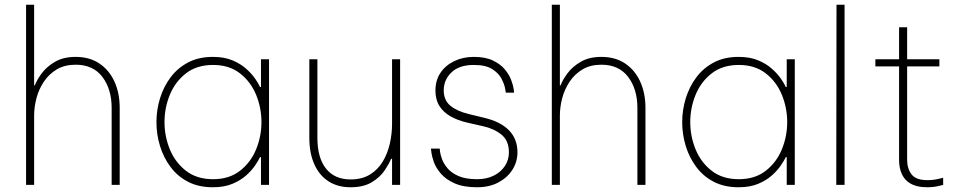

<svg xmlns="http://www.w3.org/2000/svg" viewBox="-20 -780 4056 810"><path d="M124 0H90V-760H124V-420H127Q135 -442 155.5 -470Q176 -498 211.5 -519Q247 -540 299 -540Q358 -540 399.5 -512Q441 -484 463 -435.5Q485 -387 485 -325V0H451V-325Q451 -404 412 -455.5Q373 -507 299 -507Q253 -507 220 -487.5Q187 -468 165.5 -436Q144 -404 134 -366.5Q124 -329 124 -292Z M878 -540Q926 -540 960.5 -525.5Q995 -511 1018.5 -490Q1042 -469 1056.5 -448Q1071 -427 1077 -413H1081V-530H1115V0H1081V-117H1077Q1071 -104 1056.5 -82.5Q1042 -61 1018.5 -40Q995 -19 960.5 -4.5Q926 10 878 10Q818 10 773.5 -13Q729 -36 699.5 -75.5Q670 -115 655 -164Q640 -213 640 -265Q640 -316 655 -365Q670 -414 699.5 -453.5Q729 -493 773.5 -516.5Q818 -540 878 -540ZM879 -506Q810 -506 764.5 -470.5Q719 -435 696.5 -380Q674 -325 674 -265Q674 -205 696.5 -150Q719 -95 764.5 -59.5Q810 -24 879 -24Q947 -24 992.5 -59.5Q1038 -95 1060.5 -150Q1083 -205 1083 -265Q1083 -325 1060.5 -380Q1038 -435 992.5 -470.5Q947 -506 879 -506Z M1459 10Q1405 10 1366 -15Q1327 -40 1306 -87Q1285 -134 1285 -199V-530H1319V-199Q1319 -114 1355.5 -68.5Q1392 -23 1459 -23Q1507 -23 1540.5 -43.5Q1574 -64 1594.5 -98Q1615 -132 1624.5 -173.5Q1634 -215 1634 -258V-530H1668V0H1634V-110H1630Q1622 -90 1603 -61.5Q1584 -33 1549 -11.5Q1514 10 1459 10Z M1993 10Q1935 10 1898 -6.5Q1861 -23 1840 -47.5Q1819 -72 1810.5 -96Q1802 -120 1800 -136.5Q1798 -153 1798 -153H1835Q1835 -153 1836.5 -140Q1838 -127 1845 -108Q1852 -89 1868.5 -69.5Q1885 -50 1915 -37Q1945 -24 1993 -24Q2032 -24 2062 -38.5Q2092 -53 2109.5 -79Q2127 -105 2127 -137Q2127 -187 2095 -212.5Q2063 -238 2016 -248L1950 -263Q1911 -272 1881 -289Q1851 -306 1834 -332.5Q1817 -359 1817 -398Q1817 -441 1838 -472.5Q1859 -504 1896 -522Q1933 -540 1979 -540Q2028 -540 2060 -524.5Q2092 -509 2110 -487Q2128 -465 2136.5 -442.5Q2145 -420 2147 -404.5Q2149 -389 2149 -389H2114Q2114 -389 2111 -406.5Q2108 -424 2096 -447.5Q2084 -471 2056.5 -488.5Q2029 -506 1979 -506Q1917 -506 1884.5 -474.5Q1852 -443 1852 -399Q1852 -357 1880 -334Q1908 -311 1957 -299L2023 -283Q2091 -267 2127 -230.5Q2163 -194 2163 -137Q2163 -97 2141.5 -63.5Q2120 -30 2082 -10Q2044 10 1993 10Z M2342 0H2308V-760H2342V-420H2345Q2353 -442 2373.5 -470Q2394 -498 2429.5 -519Q2465 -540 2517 -540Q2576 -540 2617.5 -512Q2659 -484 2681 -435.5Q2703 -387 2703 -325V0H2669V-325Q2669 -404 2630 -455.5Q2591 -507 2517 -507Q2471 -507 2438 -487.5Q2405 -468 2383.5 -436Q2362 -404 2352 -366.5Q2342 -329 2342 -292Z M3096 -540Q3144 -540 3178.5 -525.5Q3213 -511 3236.5 -490Q3260 -469 3274.5 -448Q3289 -427 3295 -413H3299V-530H3333V0H3299V-117H3295Q3289 -104 3274.5 -82.5Q3260 -61 3236.5 -40Q3213 -19 3178.5 -4.5Q3144 10 3096 10Q3036 10 2991.5 -13Q2947 -36 2917.5 -75.5Q2888 -115 2873 -164Q2858 -213 2858 -265Q2858 -316 2873 -365Q2888 -414 2917.5 -453.5Q2947 -493 2991.5 -516.5Q3036 -540 3096 -540ZM3097 -506Q3028 -506 2982.5 -470.5Q2937 -435 2914.5 -380Q2892 -325 2892 -265Q2892 -205 2914.5 -150Q2937 -95 2982.5 -59.5Q3028 -24 3097 -24Q3165 -24 3210.5 -59.5Q3256 -95 3278.5 -150Q3301 -205 3301 -265Q3301 -325 3278.5 -380Q3256 -435 3210.5 -470.5Q3165 -506 3097 -506Z M3543 0H3508L3509 -760H3543Z M3892 10Q3869 10 3850 5.5Q3831 1 3816.5 -8.5Q3802 -18 3792.5 -32Q3783 -46 3778 -64.5Q3773 -83 3773 -106V-665H3807V-106Q3807 -69 3825.5 -44.5Q3844 -20 3893 -20Q3916 -20 3937.5 -25Q3959 -30 3959 -30V0Q3959 0 3938 5Q3917 10 3892 10ZM3943 -500H3673V-530H3943Z"/></svg>

Font: Be Vietnam Pro Variable Thin
Style: Regular
Weight: 100
Designer: Lam Bao, Tony Le, Vietanh Nguyen
Foundry: Yellow Type Foundry
Version: Version 1.002